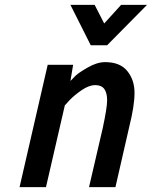

<svg xmlns="http://www.w3.org/2000/svg" viewBox="-20 -765 621 785"><path d="M410 -511Q471 -511 500.5 -474.5Q530 -438 530 -385.5Q530 -333 509 -249L452 0H344L400 -241Q418 -325 418 -355Q418 -385 406.5 -401Q395 -417 369.5 -417Q344 -417 314 -396.5Q284 -376 264 -355L245 -334L168 0H60L175 -500H279L268 -434Q276 -443 289 -455.5Q302 -468 339.5 -489.5Q377 -511 410 -511ZM418 -580H351L268 -745H367L406 -669L475 -745H581Z"/></svg>

Font: Titillium Web
Style: SemiBold Italic
Weight: 600
Italic angle: -13°
Version: Version 1.001;PS 57.000;hotconv 1.0.70;makeotf.lib2.5.55311